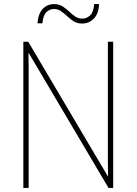

<svg xmlns="http://www.w3.org/2000/svg" viewBox="-20 -918 667 938"><path d="M533 0H510L121 -658H119Q120 -623 120 -591Q120 -559 120 -519V0H94V-714H118L506 -58H508Q507 -95 507 -132.5Q507 -170 507 -200V-714H533ZM163 -804Q167 -852 189 -875Q211 -898 245 -898Q268 -898 285.5 -887Q303 -876 317.5 -862Q332 -848 347.5 -837.5Q363 -827 382 -827Q403 -827 420 -842.5Q437 -858 440 -898H464Q462 -851 438.5 -827Q415 -803 381 -803Q357 -803 340 -814Q323 -825 308 -839Q293 -853 278 -863.5Q263 -874 243 -874Q224 -874 207.5 -859.5Q191 -845 187 -804Z"/></svg>

Font: Noto Sans Myanmar SemiCondensed Thin
Style: Regular
Weight: 100
Width: 4
Designer: Monotype Design Team
Foundry: Monotype Imaging Inc.
Version: Version 2.107; ttfautohint (v1.8.4.7-5d5b)